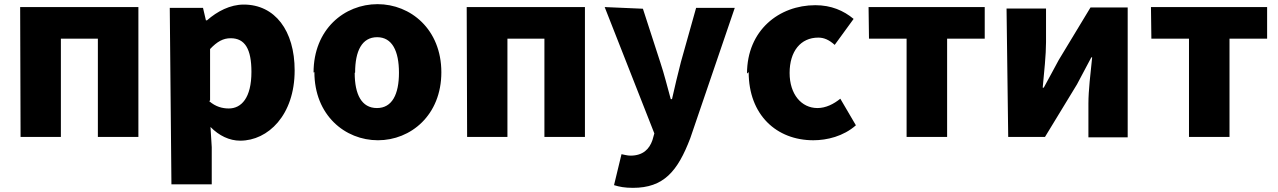

<svg xmlns="http://www.w3.org/2000/svg" viewBox="-20 -609 6152 924"><path d="M79 50H273V-423H451V50H646V-575H77Z M805 278H999V99L993 2C1034 44 1084 68 1136 68C1270 68 1398 -55 1398 -270C1398 -462 1303 -587 1153 -587C1088 -587 1026 -555 976 -511H971L957 -571H797ZM991 -126V-373C1025 -409 1054 -425 1090 -425C1159 -425 1190 -373 1190 -263C1190 -137 1141 -87 1081 -87C1051 -87 1018 -95 987 -122Z M1493 -262C1493 -55 1640 66 1799 66C1957 66 2104 -55 2104 -261C2104 -468 1956 -589 1797 -589C1637 -589 1489 -468 1489 -260ZM1689 -260C1689 -364 1722 -430 1795 -430C1867 -430 1900 -364 1900 -259C1900 -155 1867 -89 1794 -89C1720 -89 1687 -155 1687 -258Z M2228 50H2422V-423H2600V50H2795V-575H2226Z M2890 -575 3129 33 3120 65C3105 109 3074 140 3014 140C2999 140 2982 135 2971 133L2935 282C2961 290 2986 295 3026 295C3174 295 3241 216 3302 56L3516 -571H3330L3257 -311C3242 -251 3227 -192 3214 -132H3208C3191 -193 3177 -251 3158 -308L3074 -567Z M3583 -262C3583 -55 3718 66 3894 66C3960 66 4039 47 4099 -6L4024 -134C3992 -108 3954 -89 3914 -89C3837 -89 3780 -155 3780 -258C3780 -362 3833 -428 3918 -428C3945 -428 3969 -418 3997 -393L4088 -518C4040 -558 3980 -584 3904 -584C3729 -584 3575 -463 3575 -255Z M4162 -423H4343V50H4538V-423H4719V-575H4160Z M4832 50H5009L5163 -203C5182 -238 5212 -296 5232 -333H5236C5228 -256 5218 -173 5218 -111V52H5407V-573H5228L5075 -320C5056 -283 5023 -225 5003 -187H4998C5005 -262 5014 -345 5014 -406V-568H4824Z M5521 -423H5702V50H5897V-423H6078V-575H5519Z"/></svg>

Font: GenEiGothic-pro-Heavy
Style: Bold
Weight: 900
Designer: Ryoko NISHIZUKA (kana & ideographs); Paul D. Hunt (Latin, Greek & Cyrillic); Wenlong ZHANG (bopomofo); Sandoll Communica
Foundry: Adobe Systems Incorporated; o_tamon
Version: Version 1.000.140830